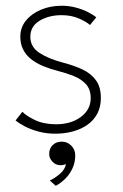

<svg xmlns="http://www.w3.org/2000/svg" viewBox="-20 -442 419 652"><path d="M189.5 -422.5Q215 -422.5 238 -416.2Q261 -410 279 -400.8Q297 -391.5 307 -383L285.5 -357Q274.5 -367.5 248.5 -379Q222.5 -390.5 189.5 -390.5Q145.5 -390.5 114.2 -371.5Q83 -352.5 83 -317Q83 -282.5 114.2 -262.2Q145.5 -242 195 -229Q232 -219.5 260.8 -205.8Q289.5 -192 306 -169.2Q322.5 -146.5 322.5 -109Q322.5 -79 310.5 -56.2Q298.5 -33.5 277.2 -18.5Q256 -3.5 228 4.2Q200 12 168 12Q137.5 12 110.8 4.8Q84 -2.5 64 -13Q44 -23.5 33 -33L56 -62.5Q69 -48.5 99 -34.2Q129 -20 170.5 -20Q221 -20 254.5 -44.8Q288 -69.5 288 -109Q288 -138.5 272 -156Q256 -173.5 230.5 -183.8Q205 -194 177 -201Q150 -208 126.8 -217.5Q103.5 -227 86 -240.8Q68.5 -254.5 58.8 -273.5Q49 -292.5 49 -317.5Q49 -348.5 68 -372Q87 -395.5 119 -409Q151 -422.5 189.5 -422.5ZM169.5 189 149 171Q165 164 182.8 149Q200.5 134 204 115Q195.5 119 185.5 119Q169 119 158 107Q147 95 147 81.5Q147 62 159 50.5Q171 39 189.5 39Q208.5 39 222 52.5Q235.5 66 235.5 85.5Q235.5 109.5 226.2 129.5Q217 149.5 202 164.5Q187 179.5 169.5 189Z"/></svg>

Font: League Spartan Thin
Style: Regular
Weight: 100
Foundry: The League of Moveable Type
Version: Version 2.002